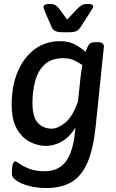

<svg xmlns="http://www.w3.org/2000/svg" viewBox="-20 -738 586 970"><path d="M302 -575Q272 -575 259.5 -581Q247 -587 241 -601L208 -677Q205 -685 202.5 -691.5Q200 -698 200 -703Q200 -718 230 -718Q253 -718 262.5 -710.5Q272 -703 279 -694L319 -639L371 -694Q380 -703 391 -710.5Q402 -718 424 -718Q451 -718 451 -705Q451 -700 436 -677L387 -601Q379 -588 367 -581.5Q355 -575 322 -575ZM216 212Q165 212 125 201Q85 190 62.5 174Q40 158 40 141Q40 100 45.5 88.5Q51 77 56 77Q62 77 79 89.5Q96 102 127.5 114.5Q159 127 207 127Q277 127 314.5 75.5Q352 24 361 -93Q332 -46 293 -23.5Q254 -1 211 -1Q172 -1 132.5 -20.5Q93 -40 66 -85.5Q39 -131 39 -211Q39 -304 69.5 -376Q100 -448 155 -489Q210 -530 284 -530Q330 -530 363 -511Q396 -492 412 -476Q420 -499 428.5 -512Q437 -525 463 -525H471Q490 -525 497.5 -519Q505 -513 505 -503L463 -97Q451 17 421 85Q391 153 340 182.5Q289 212 216 212ZM241 -88Q272 -88 309.5 -118Q347 -148 374 -226L387 -348Q389 -364 391 -379Q393 -394 396 -409Q381 -420 357 -432Q333 -444 299 -444Q240 -444 206 -412.5Q172 -381 158 -329.5Q144 -278 144 -218Q144 -146 171.5 -117Q199 -88 241 -88Z"/></svg>

Font: Asap Medium
Style: Italic
Weight: 500
Italic angle: -6°
Designer: Pablo Cosgaya
Foundry: Omnibus-Type
Version: Version 3.001; ttfautohint (v1.8.3)